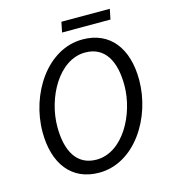

<svg xmlns="http://www.w3.org/2000/svg" viewBox="-117 -876 867 981"><g transform="rotate(-15 317.0 -385.5)"><path d="M287 12C475 12 606 -193 606 -394C606 -559 526 -668 379 -668C191 -668 60 -463 60 -263C60 -97 140 12 287 12ZM291 -56C187 -56 140 -141 140 -269C140 -423 235 -600 375 -600C479 -600 526 -515 526 -387C526 -234 431 -56 291 -56ZM288 -729H544L555 -783H299Z"/></g></svg>

Font: Source Sans Pro
Style: Italic
Weight: 400
Italic angle: -11°
Designer: Paul D. Hunt
Foundry: Adobe Systems Incorporated
Version: Version 3.006;hotconv 1.0.111;makeotfexe 2.5.65597